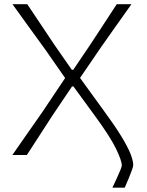

<svg xmlns="http://www.w3.org/2000/svg" viewBox="-20 -733 694 908"><path d="M511.5 154.5Q521.5 133.5 531.8 111.2Q542 89 549 72Q556 55 556 49.5Q556 27 528.8 -29.5Q501.5 -86 429 -185L327.5 -324H320.5L226.5 -184.5Q197.5 -140 168.8 -95.2Q140 -50.5 107 0H38.5Q72 -48 106.2 -97.2Q140.5 -146.5 178.5 -200.5L288 -364L193.5 -499.5Q157.5 -549 120 -600.8Q82.5 -652.5 39 -713H109Q144 -661 177 -611.5Q210 -562 239.5 -518L319.5 -403H326.5L405 -519Q434.5 -564 467 -613.5Q499.5 -663 532 -713H601.5Q562.5 -657.5 526.2 -606.8Q490 -556 460 -513L358.5 -364.5L469.5 -211.5Q522.5 -139.5 553 -89.5Q583.5 -39.5 596.8 -6.5Q610 26.5 610 48.5Q610 54 603.8 71.5Q597.5 89 588.2 111.5Q579 134 570 154.5Z"/></svg>

Font: Commissioner Loud ExtraLight
Style: Regular
Weight: 200
Designer: Kostas Bartsokas
Foundry: Kostas Bartsokas
Version: Version 1.000; ttfautohint (v1.8.3)